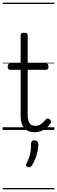

<svg xmlns="http://www.w3.org/2000/svg" viewBox="-20 -976 428 1442"><path d="M240 17Q205 17 181.5 2.5Q158 -12 146.5 -40Q135 -68 135 -107V-452H57Q47 -452 42.5 -457.5Q38 -463 38 -475Q38 -488 42.5 -494Q47 -500 57 -500H135V-711Q135 -721 141 -725.5Q147 -730 160 -730Q174 -730 181 -725.5Q188 -721 188 -711V-500H324Q335 -500 339.5 -494Q344 -488 344 -475Q344 -463 339.5 -457.5Q335 -452 324 -452H188V-119Q188 -78 199.5 -54.5Q211 -31 246 -31Q271 -31 289 -45Q307 -59 324 -79Q331 -88 338.5 -86.5Q346 -85 354 -79Q361 -72 362.5 -64.5Q364 -57 360 -50Q346 -29 327.5 -14Q309 1 287 9Q265 17 240 17ZM188 278Q177 274 175.5 267.5Q174 261 181 248Q193 223 200 203Q207 183 210 160Q213 137 213 102Q213 91 219 84.5Q225 78 238 78Q253 78 260.5 86Q268 94 268 106Q268 133 262 161Q256 189 245.5 215.5Q235 242 220 266Q213 276 206 279.5Q199 283 188 278ZM0 436H388V446H0ZM0 -20H388V0H0ZM0 -505H388V-500H0ZM0 -956H388V-946H0Z"/></svg>

Font: Playwrite HU Guides
Style: Regular
Weight: 400
Designer: Veronika Burian, José Scaglione
Foundry: TypeTogether
Version: Version 1.003